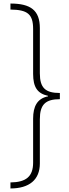

<svg xmlns="http://www.w3.org/2000/svg" viewBox="-20 -820 388 1084"><path d="M39 -800V-766C136 -765 167 -740 167 -656V-403C167 -328 191 -292 251 -279V-276C190 -264 167 -219 167 -150V98C167 176 128 209 39 210V244C145 244 205 195 205 103V-147C205 -230 237 -260 318 -260V-295C237 -295 205 -323 205 -406V-661C205 -762 153 -800 39 -800Z"/></svg>

Font: Noto Sans Malayalam Condensed ExtraLight
Style: Regular
Weight: 200
Width: 3
Designer: Jelle Bosma - Monotype Design Team
Foundry: Monotype Imaging Inc.
Version: Version 2.104